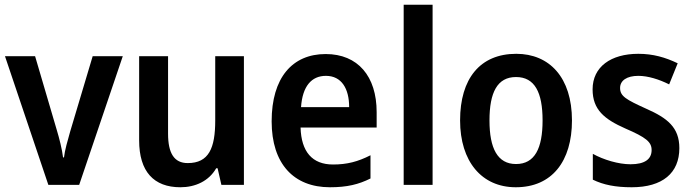

<svg xmlns="http://www.w3.org/2000/svg" viewBox="-20 -780 2924 810"><path d="M184 0H314L498 -543H371L276 -225C266 -190 253 -145 250 -116H246C242 -150 230 -197 220 -230L128 -543H1Z M1009 -543H888V-272C888 -155 861 -92 772 -92C715 -92 689 -133 689 -216V-543H567V-188C567 -56 629 10 741 10C804 10 861 -16 892 -70H898L914 0H1009Z M1354 -552C1213 -552 1126 -452 1126 -268C1126 -89 1219 10 1372 10C1444 10 1493 -2 1543 -27V-125C1490 -98 1444 -86 1385 -86C1297 -86 1251 -140 1248 -242H1569V-307C1569 -458 1490 -552 1354 -552ZM1355 -460C1421 -460 1453 -406 1453 -328H1250C1256 -416 1294 -460 1355 -460Z M1805 0V-760H1683V0Z M2393 -272C2393 -453 2298 -553 2158 -553C2005 -553 1921 -448 1921 -272C1921 -99 2012 10 2156 10C2309 10 2393 -100 2393 -272ZM2045 -272C2045 -390 2078 -455 2157 -455C2236 -455 2269 -390 2269 -272C2269 -154 2236 -88 2157 -88C2079 -88 2045 -154 2045 -272Z M2846 -155C2846 -243 2795 -282 2707 -321C2621 -360 2596 -374 2596 -409C2596 -440 2624 -460 2673 -460C2714 -460 2761 -445 2803 -424L2839 -513C2787 -538 2735 -553 2673 -553C2557 -553 2480 -498 2480 -403C2480 -317 2530 -277 2618 -238C2706 -200 2729 -181 2729 -147C2729 -109 2701 -87 2640 -87C2589 -87 2526 -106 2481 -131V-22C2526 0 2577 10 2645 10C2775 10 2846 -50 2846 -155Z"/></svg>

Font: Noto Sans Thai Looped SemiCondensed SemiBold
Style: Regular
Weight: 600
Width: 4
Designer: Sasikarn Vongin, Ben Mitchell
Foundry: The Fontpad Ltd
Version: Version 1.001